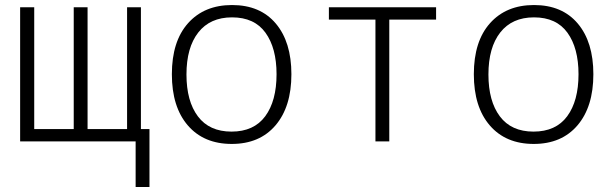

<svg xmlns="http://www.w3.org/2000/svg" viewBox="-20 -562 2440 763"><path d="M574 -49V181H519V0H60V-533H116V-49H273V-533H328V-49H485V-533H540V-49Z M663 -267Q663 -398 727.5 -470Q792 -542 902 -542Q1014 -542 1076 -468.5Q1138 -395 1138 -267Q1138 -138 1075 -64Q1012 10 901 10Q790 10 726.5 -63.5Q663 -137 663 -267ZM1079 -267Q1079 -371 1035 -432Q991 -493 902 -493Q815 -493 768 -433Q721 -373 721 -266Q721 -160 766.5 -99.5Q812 -39 900 -39Q989 -39 1034 -100Q1079 -161 1079 -267Z M1472 -484H1287V-533H1713V-484H1527V0H1472Z M1863 -267Q1863 -398 1927.5 -470Q1992 -542 2102 -542Q2214 -542 2276 -468.5Q2338 -395 2338 -267Q2338 -138 2275 -64Q2212 10 2101 10Q1990 10 1926.5 -63.5Q1863 -137 1863 -267ZM2279 -267Q2279 -371 2235 -432Q2191 -493 2102 -493Q2015 -493 1968 -433Q1921 -373 1921 -266Q1921 -160 1966.5 -99.5Q2012 -39 2100 -39Q2189 -39 2234 -100Q2279 -161 2279 -267Z"/></svg>

Font: Noto Sans Mono UI Light
Style: Regular
Weight: 300
Monospace: yes
Designer: Monotype Design team
Foundry: Monotype Imaging Inc.
Version: Version 1.000